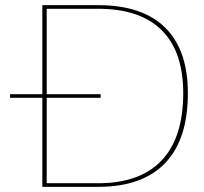

<svg xmlns="http://www.w3.org/2000/svg" viewBox="-20 -724 789 744"><path d="M360 -704Q532 -704 620 -617Q708 -530 708 -363Q708 -184 620 -92Q532 0 360 0H144V-345H19V-359H144V-704ZM360 -14Q523 -14 606.5 -102.5Q690 -191 690 -363Q690 -524 606.5 -607Q523 -690 360 -690H161V-359H370V-345H161V-14Z"/></svg>

Font: Prodigy Sans Thin
Style: Regular
Weight: 100
Designer: Wei Huang
Foundry: Wei Huang
Version: Version 1.003; ttfautohint (v1.8.3)